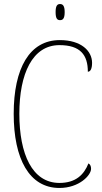

<svg xmlns="http://www.w3.org/2000/svg" viewBox="-20 -923 504 953"><path d="M278 -823C292 -823 301 -831 301 -863C301 -894 292 -903 278 -903C264 -903 256 -894 256 -863C256 -831 264 -823 278 -823ZM275 10C373 10 432 -53 432 -85C432 -98 428 -107 419 -112C397 -56 356 -15 275 -15C140 -15 76 -158 76 -358C76 -557 141 -699 275 -699C379 -699 416 -650 416 -567C429 -567 437 -582 437 -611C437 -670 383 -724 277 -724C127 -724 48 -585 48 -358C48 -135 125 10 275 10Z"/></svg>

Font: Noto Serif Devanagari Condensed Thin
Style: Regular
Weight: 100
Width: 3
Designer: Universal Thirst, Indian Type Foundry and the Monotype Design Team
Foundry: Monotype Imaging Inc.
Version: Version 2.004